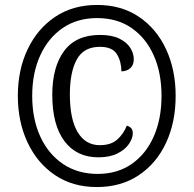

<svg xmlns="http://www.w3.org/2000/svg" viewBox="-20 -745 782 775"><path d="M371 10Q273 10 201.5 -38.5Q130 -87 91 -170.5Q52 -254 52 -358Q52 -463 91.5 -546Q131 -629 202.5 -677Q274 -725 372 -725Q470 -725 541 -677Q612 -629 650.5 -546Q689 -463 689 -358Q689 -252 650.5 -169Q612 -86 540.5 -38Q469 10 371 10ZM374 -43Q454 -43 512 -83.5Q570 -124 601 -195Q632 -266 632 -358Q632 -451 600.5 -521.5Q569 -592 511 -632Q453 -672 372 -672Q291 -672 232.5 -631.5Q174 -591 142 -520.5Q110 -450 110 -358Q110 -265 142.5 -194Q175 -123 234.5 -83Q294 -43 374 -43ZM377 -110Q289 -110 240 -175.5Q191 -241 191 -362Q191 -475 239 -539.5Q287 -604 384 -604Q431 -604 461 -589.5Q491 -575 505.5 -552.5Q520 -530 520 -506Q520 -482 505.5 -469.5Q491 -457 470 -457Q470 -496 452 -526Q434 -556 383 -556Q318 -556 290 -505Q262 -454 262 -364Q262 -264 293.5 -211.5Q325 -159 383 -159Q428 -159 453.5 -182Q479 -205 492 -238Q504 -234 510 -227Q516 -220 516 -207Q516 -187 500.5 -164Q485 -141 454 -125.5Q423 -110 377 -110Z"/></svg>

Font: Noto Serif Armenian Condensed ExtraBold
Style: Regular
Weight: 800
Width: 3
Designer: Monotype Design Team
Foundry: Monotype Imaging Inc.
Version: Version 2.008; ttfautohint (v1.8.4.7-5d5b)